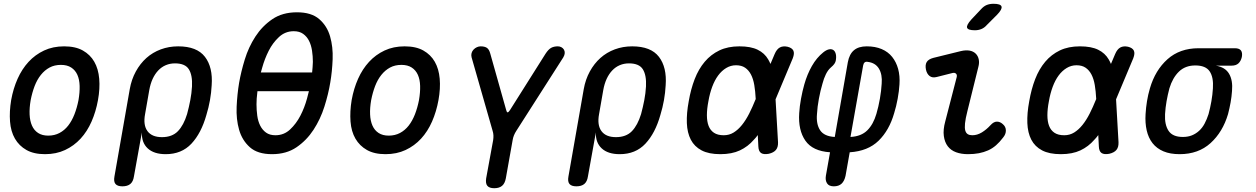

<svg xmlns="http://www.w3.org/2000/svg" viewBox="-20 -805 6640 1015"><path d="M218 10Q159 10 120 -12Q81 -34 59 -72Q37 -110 33 -162.5Q29 -215 39 -276Q50 -337 73 -388.5Q96 -440 131 -478Q166 -516 213 -538Q260 -560 319 -560Q379 -560 418 -538Q457 -516 478.5 -478.5Q500 -441 504.5 -389Q509 -337 498 -276Q487 -215 464 -162.5Q441 -110 406 -72Q371 -34 324 -12Q277 10 218 10ZM235 -88Q268 -88 294.5 -102Q321 -116 340.5 -141Q360 -166 373.5 -200.5Q387 -235 395 -276Q402 -317 401 -351Q400 -385 389 -409.5Q378 -434 356.5 -448Q335 -462 302 -462Q268 -462 242 -448Q216 -434 196 -409Q176 -384 163 -350Q150 -316 142 -275Q135 -234 136.5 -200Q138 -166 149 -141Q160 -116 181.5 -102Q203 -88 235 -88Z M627 180Q601 180 590.5 167.5Q580 155 585 128L666 -334Q675 -385 698 -427Q721 -469 754 -498.5Q787 -528 830 -544Q873 -560 922 -560Q1021 -560 1063.5 -504.5Q1106 -449 1099 -354Q1097 -315 1090 -275.5Q1083 -236 1071 -197Q1044 -101 992 -45.5Q940 10 856 10Q794 10 761 -20.5Q728 -51 730 -105L688 128Q684 155 669 167.5Q654 180 627 180ZM836 -80Q890 -80 920.5 -111.5Q951 -143 969 -202Q979 -239 986 -275.5Q993 -312 995 -348Q998 -407 978.5 -438.5Q959 -470 905 -470Q879 -470 856.5 -460.5Q834 -451 816.5 -432.5Q799 -414 787 -388Q775 -362 769 -328L747 -202Q736 -144 759.5 -112Q783 -80 836 -80Z M1418 10Q1342 10 1301 -26.5Q1260 -63 1244 -119Q1228 -175 1231 -241Q1234 -307 1244 -367Q1254 -425 1274 -490.5Q1294 -556 1330 -611.5Q1366 -667 1419.5 -703.5Q1473 -740 1550 -740Q1626 -740 1667.5 -704Q1709 -668 1725 -612.5Q1741 -557 1738.5 -492Q1736 -427 1726 -369Q1716 -308 1695 -241.5Q1674 -175 1637.5 -119Q1601 -63 1547.5 -26.5Q1494 10 1418 10ZM1436 -90Q1481 -90 1513.5 -120.5Q1546 -151 1568 -193.5Q1590 -236 1603 -284Q1609 -305 1613 -323H1341Q1341 -318 1340 -313Q1336 -284 1336 -253.5Q1336 -223 1340 -193.5Q1344 -164 1355.5 -141Q1367 -118 1386.5 -104Q1406 -90 1436 -90ZM1630 -422Q1633 -449 1634 -478Q1634 -508 1629.5 -537.5Q1625 -567 1613.5 -589.5Q1602 -612 1582.5 -626Q1563 -640 1533 -640Q1488 -640 1455 -609.5Q1422 -579 1400.5 -536.5Q1379 -494 1366 -447Q1363 -434 1359 -422Z M2018 10Q1959 10 1920 -12Q1881 -34 1859 -72Q1837 -110 1833 -162.5Q1829 -215 1839 -276Q1850 -337 1873 -388.5Q1896 -440 1931 -478Q1966 -516 2013 -538Q2060 -560 2119 -560Q2179 -560 2218 -538Q2257 -516 2278.5 -478.5Q2300 -441 2304.5 -389Q2309 -337 2298 -276Q2287 -215 2264 -162.5Q2241 -110 2206 -72Q2171 -34 2124 -12Q2077 10 2018 10ZM2035 -88Q2068 -88 2094.5 -102Q2121 -116 2140.5 -141Q2160 -166 2173.5 -200.5Q2187 -235 2195 -276Q2202 -317 2201 -351Q2200 -385 2189 -409.5Q2178 -434 2156.5 -448Q2135 -462 2102 -462Q2068 -462 2042 -448Q2016 -434 1996 -409Q1976 -384 1963 -350Q1950 -316 1942 -275Q1935 -234 1936.5 -200Q1938 -166 1949 -141Q1960 -116 1981.5 -102Q2003 -88 2035 -88Z M2593 190Q2567 190 2556.5 177.5Q2546 165 2550 138L2587 -64Q2589 -77 2588.5 -89.5Q2588 -102 2584 -114L2473 -502Q2470 -514 2473 -524.5Q2476 -535 2483.5 -543Q2491 -551 2501 -555.5Q2511 -560 2521 -560Q2542 -560 2554 -552Q2566 -544 2572 -521L2656 -223Q2659 -211 2663.5 -211Q2668 -211 2676 -223L2864 -521Q2879 -544 2893.5 -552Q2908 -560 2929 -560Q2939 -560 2947.5 -555.5Q2956 -551 2961 -543Q2966 -535 2965.5 -524.5Q2965 -514 2958 -502L2710 -114Q2702 -102 2697 -89.5Q2692 -77 2690 -64L2654 138Q2649 165 2634 177.5Q2619 190 2593 190Z M3027 180Q3001 180 2990.5 167.5Q2980 155 2985 128L3066 -334Q3075 -385 3098 -427Q3121 -469 3154 -498.5Q3187 -528 3230 -544Q3273 -560 3322 -560Q3421 -560 3463.5 -504.5Q3506 -449 3499 -354Q3497 -315 3490 -275.5Q3483 -236 3471 -197Q3444 -101 3392 -45.5Q3340 10 3256 10Q3194 10 3161 -20.5Q3128 -51 3130 -105L3088 128Q3084 155 3069 167.5Q3054 180 3027 180ZM3236 -80Q3290 -80 3320.5 -111.5Q3351 -143 3369 -202Q3379 -239 3386 -275.5Q3393 -312 3395 -348Q3398 -407 3378.5 -438.5Q3359 -470 3305 -470Q3279 -470 3256.5 -460.5Q3234 -451 3216.5 -432.5Q3199 -414 3187 -388Q3175 -362 3169 -328L3147 -202Q3136 -144 3159.5 -112Q3183 -80 3236 -80Z M4093 -53Q4094 -27 4082 -12.5Q4070 2 4044 8Q4017 13 4003.5 4Q3990 -5 3989 -31L3986 -91Q3976 -77 3965 -66Q3934 -30 3891.5 -10Q3849 10 3788 10Q3727 10 3689 -10Q3651 -30 3632 -66.5Q3613 -103 3611 -154.5Q3609 -206 3621 -270Q3632 -334 3652.5 -387Q3673 -440 3705.5 -478.5Q3738 -517 3783 -538.5Q3828 -560 3889 -560Q3949 -560 3985.5 -542Q4022 -524 4041 -491Q4048 -479 4053 -467L4075 -519Q4086 -545 4102.5 -554Q4119 -563 4143 -558Q4167 -552 4174 -537.5Q4181 -523 4171 -497L4080 -280ZM3975 -281V-283Q3973 -323 3967.5 -355.5Q3962 -388 3950 -411Q3938 -434 3919 -447Q3900 -460 3871 -460Q3843 -460 3819 -445.5Q3795 -431 3776.5 -406Q3758 -381 3745 -346Q3732 -311 3725 -270Q3717 -229 3717 -196Q3717 -163 3726 -139.5Q3735 -116 3754.5 -103Q3774 -90 3806 -90Q3835 -90 3858.5 -104.5Q3882 -119 3902.5 -144.5Q3923 -170 3940.5 -204.5Q3958 -239 3974 -279Z M4388 180Q4362 180 4352 164Q4342 148 4346 124L4368 0Q4276 -6 4237.5 -61.5Q4199 -117 4205 -207Q4207 -242 4214.5 -283Q4222 -324 4232 -359Q4247 -412 4272 -456Q4297 -500 4332 -528Q4348 -541 4362 -544Q4376 -547 4385.5 -540.5Q4395 -534 4398.5 -519Q4402 -504 4398 -483Q4396 -475 4390.5 -467Q4385 -459 4372 -448Q4357 -435 4346 -412.5Q4335 -390 4328 -363Q4317 -326 4309 -283Q4301 -240 4299 -203Q4294 -149 4315.5 -116.5Q4337 -84 4393 -81L4462 -476Q4470 -519 4494.5 -539.5Q4519 -560 4562 -560Q4607 -560 4641 -545.5Q4675 -531 4696.5 -504Q4718 -477 4728 -440.5Q4738 -404 4735 -359Q4733 -324 4725.5 -283Q4718 -242 4707 -207Q4681 -116 4624.5 -61Q4568 -6 4472 0L4450 124Q4444 152 4429 166Q4414 180 4388 180ZM4543 -459 4476 -81Q4533 -84 4565 -116Q4597 -148 4613 -203Q4624 -240 4631.5 -283Q4639 -326 4641 -363Q4645 -411 4626.5 -442Q4608 -473 4567 -478Q4557 -480 4551 -475Q4545 -470 4543 -459Z M4932 -398Q4909 -392 4894.5 -403Q4880 -414 4875 -437Q4870 -462 4879 -477Q4888 -492 4914 -499L5060 -535Q5086 -541 5105.5 -537.5Q5125 -534 5137.5 -522Q5150 -510 5154 -491.5Q5158 -473 5152 -451L5094 -217Q5084 -178 5081.5 -153Q5079 -128 5083 -114.5Q5087 -101 5096.5 -95.5Q5106 -90 5120 -90Q5146 -90 5170.5 -105Q5195 -120 5216 -143Q5233 -162 5250 -162Q5267 -162 5281 -149Q5297 -136 5297.5 -116Q5298 -96 5283 -78Q5265 -54 5245.5 -37Q5226 -20 5203.5 -10Q5181 0 5155 5Q5129 10 5097 10Q5062 10 5034.5 0Q5007 -10 4990.5 -31.5Q4974 -53 4969.5 -86Q4965 -119 4977 -163L5037 -395Q5041 -409 5034 -415.5Q5027 -422 5015 -419ZM5197 -673Q5184 -658 5168 -651.5Q5152 -645 5134 -645Q5097 -645 5092.5 -658.5Q5088 -672 5115 -702L5165 -755Q5180 -772 5196 -778.5Q5212 -785 5232 -785Q5270 -785 5274.5 -770.5Q5279 -756 5251 -727Z M5893 -53Q5894 -27 5882 -12.5Q5870 2 5844 8Q5817 13 5803.5 4Q5790 -5 5789 -31L5786 -91Q5776 -77 5765 -66Q5734 -30 5691.5 -10Q5649 10 5588 10Q5527 10 5489 -10Q5451 -30 5432 -66.5Q5413 -103 5411 -154.5Q5409 -206 5421 -270Q5432 -334 5452.5 -387Q5473 -440 5505.5 -478.5Q5538 -517 5583 -538.5Q5628 -560 5689 -560Q5749 -560 5785.5 -542Q5822 -524 5841 -491Q5848 -479 5853 -467L5875 -519Q5886 -545 5902.5 -554Q5919 -563 5943 -558Q5967 -552 5974 -537.5Q5981 -523 5971 -497L5880 -280ZM5775 -281V-283Q5773 -323 5767.5 -355.5Q5762 -388 5750 -411Q5738 -434 5719 -447Q5700 -460 5671 -460Q5643 -460 5619 -445.5Q5595 -431 5576.5 -406Q5558 -381 5545 -346Q5532 -311 5525 -270Q5517 -229 5517 -196Q5517 -163 5526 -139.5Q5535 -116 5554.5 -103Q5574 -90 5606 -90Q5635 -90 5658.5 -104.5Q5682 -119 5702.5 -144.5Q5723 -170 5740.5 -204.5Q5758 -239 5774 -279Z M6491 -458H6407Q6457 -450 6477.5 -415Q6498 -380 6493 -324Q6491 -294 6485.5 -263.5Q6480 -233 6472 -202Q6444 -107 6379.5 -48.5Q6315 10 6216 10Q6166 10 6130.5 -5Q6095 -20 6073 -48Q6051 -76 6042 -115.5Q6033 -155 6036 -202Q6038 -236 6043.5 -270Q6049 -304 6059 -338Q6087 -434 6152 -492Q6217 -550 6316 -550H6508Q6531 -550 6540 -538.5Q6549 -527 6545 -504Q6540 -482 6527 -470Q6514 -458 6491 -458ZM6233 -81Q6260 -81 6281 -89.5Q6302 -98 6319 -113.5Q6336 -129 6348 -151.5Q6360 -174 6369 -202Q6378 -236 6384 -270Q6390 -304 6392 -338Q6396 -396 6375 -427.5Q6354 -459 6299 -459Q6246 -459 6212.5 -426.5Q6179 -394 6162 -338Q6153 -304 6147 -270Q6141 -236 6139 -202Q6136 -146 6157.5 -113.5Q6179 -81 6233 -81Z"/></svg>

Font: Maple Mono NL Medium
Style: Italic
Weight: 500
Italic angle: -10°
Monospace: yes
Designer: subframe7536
Version: Version 7.000